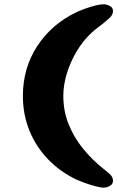

<svg xmlns="http://www.w3.org/2000/svg" viewBox="-20 -734 539 881"><path d="M85 -293.9Q85 -421.4 150.9 -522.5Q216.8 -623.5 331.1 -678.2Q345.7 -685.1 368.9 -693.6Q392.1 -702.1 416 -708.3Q439.9 -714.4 455.6 -714.4Q469.2 -714.4 483.9 -706.8Q498.5 -699.2 498.5 -683.1Q498.5 -666 482.7 -651.6Q466.8 -637.2 454.6 -627.4Q440.4 -616.7 426.3 -605.7Q412.1 -594.7 398.9 -582.5Q361.8 -548.3 332.8 -500Q303.7 -451.7 287.1 -398.2Q270.5 -344.7 270.5 -293.9Q270.5 -225.1 294.7 -164.6Q318.8 -104 360.6 -52.5Q402.3 -1 454.6 40.5Q466.8 49.8 482.7 64Q498.5 78.1 498.5 95.2Q498.5 111.3 483.9 119.1Q469.2 127 455.6 127Q441.9 127 417.2 120.4Q392.6 113.8 368.4 105Q344.2 96.2 331.1 90.3Q255.4 54.2 200 -3.7Q144.5 -61.5 114.7 -135.5Q85 -209.5 85 -293.9Z"/></svg>

Font: Caprasimo
Style: Regular
Weight: 400
Designer: The DocRepair Project, Phaedra Charles, Flavia Zimbardi
Foundry: Google
Version: Version 1.001